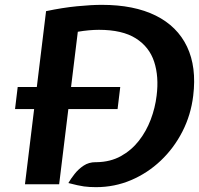

<svg xmlns="http://www.w3.org/2000/svg" viewBox="-20 -760 821 792"><path d="M376 12Q348.5 12 326.2 9Q304 6 262 -5Q272 -22.5 287.8 -42.5Q303.5 -62.5 325 -76.8Q346.5 -91 374 -91Q375.5 -91 376.5 -91Q377.5 -91 379 -91Q435.5 -92 478.8 -116Q522 -140 552.8 -179.2Q583.5 -218.5 601.8 -266.8Q620 -315 626 -365Q636 -443.5 616 -505Q596 -566.5 540.2 -601.8Q484.5 -637 388 -637Q368.5 -637 346.5 -635Q324.5 -633 301 -629L224 0H83L170 -714Q239 -728.5 297.8 -734.2Q356.5 -740 400 -740Q533 -740 622.2 -695.8Q711.5 -651.5 751.5 -567.5Q791.5 -483.5 777 -365Q767.5 -286 732.5 -217.5Q697.5 -149 643.2 -97.5Q589 -46 520.8 -17Q452.5 12 376 12ZM476 -401 465 -310H42L53 -401Z"/></svg>

Font: Expletus Sans
Style: Italic
Weight: 400
Italic angle: -7°
Designer: Jasper de Waard
Foundry: Designtown
Version: Version 7.500